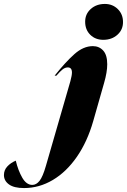

<svg xmlns="http://www.w3.org/2000/svg" viewBox="-270 -754 644 974"><path d="M-190 61Q-178 111 -157 147.5Q-136 184 -106 184Q-86 184 -69.5 163.5Q-53 143 -37 87L87 -342Q95 -372 95 -386Q95 -412 74 -412Q60 -412 47 -401.5Q34 -391 16 -370H7Q62 -439 107.5 -479.5Q153 -520 201 -520Q233 -520 253.5 -497.5Q274 -475 274 -428Q274 -388 258 -333L203 -140Q173 -35 120 41.5Q67 118 -2 159Q-71 200 -148 200Q-199 200 -224.5 181.5Q-250 163 -250 134Q-250 109 -233 90.5Q-216 72 -190 61ZM162 -644Q162 -683 190.5 -708.5Q219 -734 262 -734Q301 -734 327.5 -708Q354 -682 354 -642Q354 -603 325.5 -577.5Q297 -552 254 -552Q214 -552 188 -577.5Q162 -603 162 -644Z"/></svg>

Font: Nyght Serif Dark Italic
Style: Regular
Weight: 800
Italic angle: -16°
Designer: Maksym Kobuzan
Version: Version 0.400